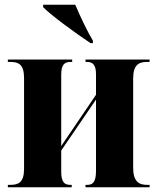

<svg xmlns="http://www.w3.org/2000/svg" viewBox="-20 -786 660 806"><path d="M360 -605H370V-615C345 -657 315 -721 296 -766H161V-756C195 -721 301 -644 360 -605ZM13 0H281V-10H275C251 -10 237 -21 237 -65V-154L383 -368V-69C383 -24 371 -10 347 -10H339V0H608V-10H597C563 -10 539 -24 539 -82V-457C539 -514 563 -526 597 -526H608V-536H339V-526H346C370 -526 383 -512 383 -475V-388L237 -173V-473C237 -516 252 -526 276 -526H283V-536H13V-526H23C58 -526 81 -516 81 -458V-78C81 -20 58 -10 23 -10H13Z"/></svg>

Font: Noto Serif Display Condensed ExtraBold
Style: Regular
Weight: 800
Width: 3
Designer: Monotype Design Team
Foundry: Monotype Imaging Inc.
Version: Version 2.009